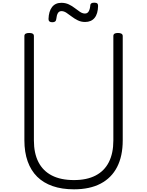

<svg xmlns="http://www.w3.org/2000/svg" viewBox="-20 -1394 1098 1433"><path d="M532 19Q442 19 373 -5Q304 -29 257.5 -75Q211 -121 186.5 -189.5Q162 -258 162 -347V-1125Q162 -1137 171 -1142.5Q180 -1148 198 -1148Q216 -1148 224.5 -1142.5Q233 -1137 233 -1125V-346Q233 -250 267 -184Q301 -118 367.5 -84Q434 -50 532 -50Q628 -50 693.5 -84Q759 -118 792.5 -184Q826 -250 826 -346V-1125Q826 -1137 834.5 -1142.5Q843 -1148 860 -1148Q896 -1148 896 -1125V-347Q896 -229 854 -147.5Q812 -66 731 -23.5Q650 19 532 19ZM370 -1228Q342 -1228 342 -1252Q344 -1310 368.5 -1341.5Q393 -1373 438 -1373Q469 -1373 494 -1361Q519 -1349 538.5 -1333.5Q558 -1318 577 -1305.5Q596 -1293 614 -1293Q633 -1293 642.5 -1310Q652 -1327 654 -1355Q655 -1374 683 -1374Q699 -1374 705.5 -1368.5Q712 -1363 712 -1350Q711 -1291 686 -1260.5Q661 -1230 615 -1230Q585 -1230 560 -1242.5Q535 -1255 515 -1270.5Q495 -1286 476 -1298.5Q457 -1311 439 -1311Q421 -1311 412 -1296Q403 -1281 400 -1252Q399 -1240 392 -1234Q385 -1228 370 -1228Z"/></svg>

Font: Playwrite CL Light
Style: Regular
Weight: 300
Designer: Veronika Burian, José Scaglione
Foundry: TypeTogether
Version: Version 1.002